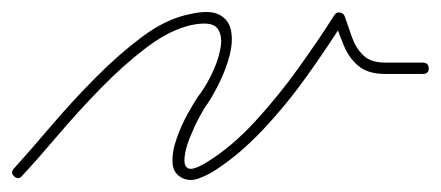

<svg xmlns="http://www.w3.org/2000/svg" viewBox="-21 -286 739 322"><path d="M2 -3Q30 -34 64.5 -74.5Q99 -115 138 -154.5Q177 -194 217 -224Q257 -254 296 -262Q330 -270 346.5 -261.5Q363 -253 366.5 -234.5Q370 -216 364 -193Q358 -170 347.5 -148.5Q337 -127 327 -112Q322 -106 313.5 -90Q305 -74 297.5 -55.5Q290 -37 288.5 -22Q287 -7 295 -3.5Q303 0 326 -14Q368 -40 407 -82.5Q446 -125 480 -172.5Q514 -220 540 -261Q543 -266 549 -265Q555 -264 557 -259Q563 -241 569.5 -223Q576 -205 588.5 -193Q601 -181 625 -181Q641 -181 656.5 -181Q672 -181 688 -181Q698 -181 698 -171Q698 -162 688 -162Q672 -162 656.5 -162Q641 -162 625 -162Q596 -162 580 -175.5Q564 -189 555.5 -210Q547 -231 539 -253Q537 -258 548 -257Q559 -255 556 -251Q529 -208 494.5 -159.5Q460 -111 419.5 -68Q379 -25 336 2Q326 8 313 13Q300 18 288 14Q270 7 268.5 -11.5Q267 -30 275 -53Q283 -76 294 -95.5Q305 -115 311 -124Q321 -136 332.5 -158.5Q344 -181 348.5 -203.5Q353 -226 343.5 -238.5Q334 -251 300 -244Q264 -236 225 -206.5Q186 -177 148 -138Q110 -99 76 -59Q42 -19 16 9Q10 16 3 10Q-4 4 2 -3Z"/></svg>

Font: FRB American Cursive Guidelines Extralight
Style: Italic
Weight: 200
Italic angle: -25°
Version: Version 2.0;Modular Font Editor K font №1